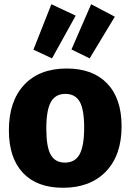

<svg xmlns="http://www.w3.org/2000/svg" viewBox="-20 -875 617 908"><path d="M296 -551Q419 -551 487 -480Q555 -409 555 -278Q555 -141 481 -64Q407 13 278 13Q155 13 88.5 -57.5Q22 -128 22 -259Q22 -396 94 -473.5Q166 -551 296 -551ZM289 -431Q242 -431 220.5 -392.5Q199 -354 199 -267Q199 -180 220 -143Q241 -106 287 -106Q335 -106 356.5 -145.5Q378 -185 378 -271Q378 -357 357 -394Q336 -431 289 -431ZM404 -599 318 -641 411 -855 523 -796ZM226 -599 138 -640 223 -855 338 -801Z"/></svg>

Font: Bitter ExtraBold
Style: Regular
Weight: 800
Designer: Sol Matas, and Bitter project Authors
Foundry: Sol Matas
Version: Version 2.001